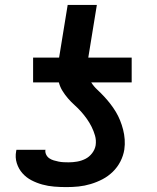

<svg xmlns="http://www.w3.org/2000/svg" viewBox="-20 -755 640 783"><path d="M251 8Q226 8 201 6Q176 4 152.5 -2.5Q129 -9 108 -20Q87 -31 71.5 -48.5Q56 -66 48.5 -89.5Q41 -113 46 -139L47 -144H166L165 -143Q164 -133 168.5 -124Q173 -115 181 -109.5Q189 -104 199 -101Q209 -98 219 -96Q229 -94 239.5 -93.5Q250 -93 260 -93Q277 -93 294.5 -96Q312 -99 328 -107Q344 -115 355.5 -130Q367 -145 370 -162Q373 -183 367.5 -202Q362 -221 353.5 -238Q345 -255 334 -270.5Q323 -286 310.5 -300Q298 -314 284 -326.5Q270 -339 257.5 -353.5Q245 -368 235 -384Q225 -400 220 -419H115V-520H221L256 -735H375L340 -520H517V-419H352Q362 -403 376.5 -389.5Q391 -376 404.5 -361.5Q418 -347 430 -331.5Q442 -316 452 -299.5Q462 -283 469.5 -264.5Q477 -246 482 -226.5Q487 -207 488.5 -186.5Q490 -166 487 -145Q483 -120 471 -96.5Q459 -73 440 -54.5Q421 -36 398 -24Q375 -12 350 -4.5Q325 3 300.5 5.5Q276 8 251 8Z"/></svg>

Font: Iosevka Extended
Style: Bold Italic
Weight: 700
Width: 7
Italic angle: -9°
Monospace: yes
Designer: Belleve Invis
Foundry: Belleve Invis
Version: Version 32.5.0; ttfautohint (v1.8.4)